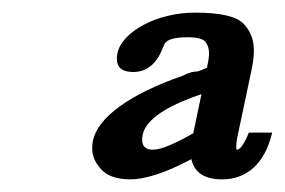

<svg xmlns="http://www.w3.org/2000/svg" viewBox="-20 -711 451 304"><path d="M411 -501Q402 -464 381.5 -445.5Q361 -427 332 -427Q290 -427 283 -459Q251 -442 227 -434.5Q203 -427 187 -427Q155 -427 140.5 -442.5Q126 -458 126 -476Q126 -482 127 -488Q133 -516 169.5 -542.5Q206 -569 269 -591Q277 -595 284 -597L293 -598Q300 -600 308 -604V-606Q311 -618 311 -627Q311 -637 305.5 -644.5Q300 -652 277 -652Q244 -652 240 -640Q239 -638 238 -636Q237 -634 237 -633Q222 -597 191 -597Q165 -597 165 -618Q165 -622 166 -627Q169 -640 180 -651.5Q191 -663 208 -672Q225 -681 246 -686Q267 -691 289 -691Q348 -691 365 -674Q382 -657 382 -631Q382 -617 378 -599L355 -490Q354 -482 354 -478Q354 -474 355 -474Q363 -474 374 -501ZM299 -562 285 -557Q213 -530 206 -498Q205 -493 205 -490Q205 -474 222 -474Q232 -474 248.5 -481Q265 -488 286 -500Z"/></svg>

Font: New Athena Unicode
Style: Bold Italic
Weight: 700
Designer: J. Rusten 1997; rev. by R. Hancock 2001, 2002, rev. by D. Mastronarde 2002-2021
Foundry: Society for Classical Studies (formerly American Philological Association)
Version: Version 5.008